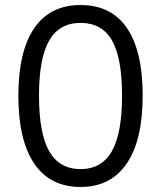

<svg xmlns="http://www.w3.org/2000/svg" viewBox="-20 -734 640 763"><path d="M300 9Q179 9 116 -84Q53 -177 53 -353Q53 -530 116 -622Q179 -714 300 -714Q422 -714 484.5 -622.5Q547 -531 547 -354Q547 -177 483.5 -84Q420 9 300 9ZM300 -62Q384 -62 424.5 -133Q465 -204 465 -354Q465 -504 425 -573.5Q385 -643 300 -643Q216 -643 175.5 -573Q135 -503 135 -354Q135 -204 175.5 -133Q216 -62 300 -62Z"/></svg>

Font: Nunito Sans
Style: Regular
Weight: 400
Designer: Vernon Adams
Foundry: Vernon Adams
Version: Version 3.101; ttfautohint (v1.8.4.7-5d5b);gftools[0.9.27]